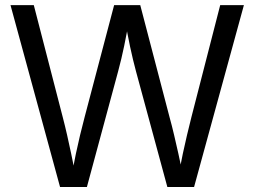

<svg xmlns="http://www.w3.org/2000/svg" viewBox="-20 -748 1018 768"><path d="M220.2 0 22 -727.5H115.2L231 -279.3Q240.2 -244.1 248.5 -207.5Q256.8 -170.9 264.6 -133.8Q272.5 -96.7 279.3 -57.6H268.6Q275.9 -96.7 283.7 -133.8Q291.5 -170.9 300.3 -207.5Q309.1 -244.1 318.4 -279.3L436.5 -727.5H541L658.2 -279.3Q668 -244.1 676.5 -207.5Q685.1 -170.9 693.4 -133.8Q701.7 -96.7 709 -57.6H696.3Q703.6 -96.7 711.4 -133.8Q719.2 -170.9 728 -207.5Q736.8 -244.1 745.6 -279.3L860.8 -727.5H955.6L756.3 0H649.4L523.9 -462.9Q511.7 -508.3 500.5 -560.5Q489.3 -612.8 478.5 -677.2H498Q487.3 -615.7 476.8 -564.7Q466.3 -513.7 452.6 -462.9L327.6 0Z"/></svg>

Font: Inter 18pt
Style: Regular
Weight: 400
Designer: Rasmus Andersson
Foundry: rsms
Version: Version 4.001;git-66647c0bb